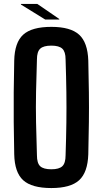

<svg xmlns="http://www.w3.org/2000/svg" viewBox="-20 -944 520 972"><path d="M240 8Q141 8 97.5 -31.5Q54 -71 52 -163Q50 -251 49.5 -326.5Q49 -402 49.5 -476.5Q50 -551 52 -637Q54 -729 97.5 -768.5Q141 -808 240 -808Q337 -808 380.5 -768.5Q424 -729 427 -637Q429 -550 430 -475.5Q431 -401 430 -326Q429 -251 427 -163Q424 -71 380.5 -31.5Q337 8 240 8ZM240 -87Q279 -87 295.5 -102.5Q312 -118 312 -158Q315 -246 316 -323Q317 -400 316 -477Q315 -554 312 -643Q312 -682 295.5 -697.5Q279 -713 240 -713Q200 -713 183.5 -697.5Q167 -682 167 -643Q164 -555 162.5 -478.5Q161 -402 162.5 -324.5Q164 -247 167 -158Q167 -118 183.5 -102.5Q200 -87 240 -87ZM86 -921V-924H169L280 -848V-845H209Z"/></svg>

Font: Big Shoulders Text
Style: Bold
Weight: 700
Designer: Patric King
Foundry: XO Type Co
Version: Version 1.000; ttfautohint (v1.8.2)